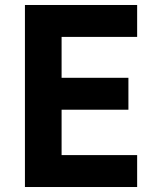

<svg xmlns="http://www.w3.org/2000/svg" viewBox="-20 -750 640 770"><path d="M530 0H80V-730H530V-602H227V-438H495V-310H227V-128H530Z"/></svg>

Font: JetBrains Mono Extra Bold
Style: Regular
Weight: 800
Monospace: yes
Designer: Philipp Nurullin, Konstantin Bulenkov
Foundry: JetBrains
Version: 2.002